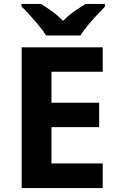

<svg xmlns="http://www.w3.org/2000/svg" viewBox="-20 -954 600 974"><path d="M501 0H90V-714H501V-590H241V-433H483V-309H241V-125H501ZM214 -774Q200 -797 177.5 -824Q155 -851 131.5 -877Q108 -903 89 -921V-934H188Q214 -918 244 -896.5Q274 -875 300 -848Q326 -875 357 -896.5Q388 -918 414 -934H513V-921Q495 -903 471 -877Q447 -851 424.5 -824Q402 -797 388 -774Z"/></svg>

Font: Noto Sans Armenian
Style: Regular
Weight: 400
Designer: Monotype Design Team
Foundry: Monotype Imaging Inc.
Version: Version 2.007